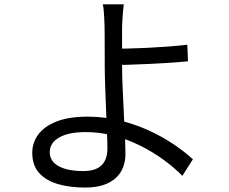

<svg xmlns="http://www.w3.org/2000/svg" viewBox="-20 -805 1040 871"><path d="M541.5 -785.4Q540.1 -774.9 538.4 -757Q536.7 -739.2 535.5 -720.2Q534.3 -701.1 533.9 -685.8Q533.5 -651.9 533.7 -602.9Q533.9 -553.9 533.9 -502.5Q533.9 -461.7 536.3 -407.4Q538.7 -353 541.5 -295.8Q544.3 -238.6 546.6 -188.5Q549 -138.5 549 -105.6Q549 -74.9 539 -47.7Q529 -20.5 507.4 0.5Q485.7 21.5 450.8 33.7Q415.9 45.8 366 45.8Q297.3 45.8 242.9 30.1Q188.5 14.3 157.4 -20.5Q126.3 -55.2 126.3 -111.8Q126.3 -157.2 153.1 -194.2Q180 -231.3 235.8 -253.5Q291.7 -275.8 377.8 -275.8Q452.1 -275.8 521.5 -259Q590.9 -242.2 652.6 -214.2Q714.3 -186.3 765.7 -151.8Q817.1 -117.3 855.1 -82.5L807.2 -7.4Q770.2 -45.1 721.7 -80.4Q673.1 -115.8 616.2 -144.2Q559.3 -172.7 496.4 -189.2Q433.5 -205.8 368.2 -205.8Q290.3 -205.8 248 -181Q205.6 -156.3 205.6 -114.9Q205.6 -73.6 245.9 -51.3Q286.2 -29 358.3 -29Q413.2 -29 440.2 -54.7Q467.2 -80.4 467.2 -132.4Q467.2 -159.8 465.2 -206.3Q463.2 -252.8 461.2 -306.9Q459.2 -361 457.2 -412.6Q455.2 -464.2 455.2 -502.5Q455.2 -531.7 455 -565.9Q454.8 -600.1 454.8 -632.5Q454.8 -664.8 454.4 -685.8Q454 -704.5 452.8 -723.7Q451.6 -742.9 450.3 -759.6Q448.9 -776.3 446.1 -785.4ZM489.5 -583.9Q515 -583.9 556 -584.7Q597 -585.5 644.8 -587.8Q692.5 -590.1 740.9 -593.7Q789.2 -597.4 829.8 -602L832.7 -526.9Q792.1 -522.9 743.7 -519.8Q695.3 -516.7 647.3 -514.6Q599.4 -512.4 557.9 -511.1Q516.4 -509.8 489.9 -509.8Z"/></svg>

Font: Noto Sans SC Thin
Style: Regular
Weight: 100
Designer: Ryoko NISHIZUKA 西塚涼子 (kana, bopomofo & ideographs); Paul D. Hunt (Latin, Greek & Cyrillic); Sandoll Communications 산돌커뮤니
Foundry: Adobe
Version: Version 2.004-H2;hotconv 1.0.118;makeotfexe 2.5.65603